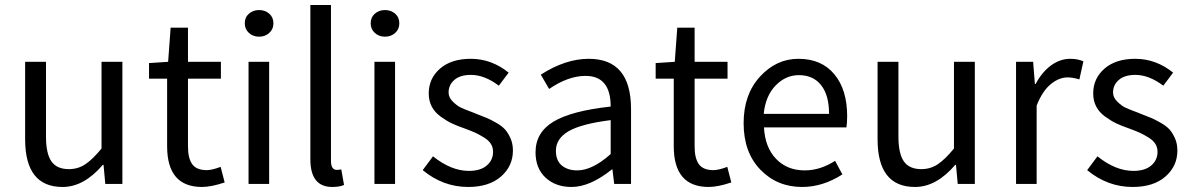

<svg xmlns="http://www.w3.org/2000/svg" viewBox="-20 -732 4737 764"><path d="M80 -178V-486H163V-189Q163 -121 184.5 -90Q206 -59 254 -59Q290 -59 319 -78Q348 -97 384 -141V-486H467V0H399L392 -76H389Q314 12 229 12Q80 12 80 -178Z M573 -419V-481L649 -486L659 -622H728V-486H859V-419H728V-149Q728 -102 745 -78.5Q762 -55 803 -55Q823 -55 858 -68L874 -6Q820 12 784 12Q645 12 645 -150V-419Z M954 -639Q954 -663 970.5 -677.5Q987 -692 1011 -692Q1035 -692 1051.5 -677.5Q1068 -663 1068 -639Q1068 -616 1051.5 -601Q1035 -586 1011 -586Q987 -586 970.5 -601Q954 -616 954 -639ZM969 0V-486H1051V0Z M1215 -98V-712H1297V-92Q1297 -56 1320 -56Q1329 -56 1338 -58L1349 4Q1331 12 1302 12Q1215 12 1215 -98Z M1455 -639Q1455 -663 1471.5 -677.5Q1488 -692 1512 -692Q1536 -692 1552.5 -677.5Q1569 -663 1569 -639Q1569 -616 1552.5 -601Q1536 -586 1512 -586Q1488 -586 1471.5 -601Q1455 -616 1455 -639ZM1470 0V-486H1552V0Z M1662 -55 1703 -110Q1775 -52 1846 -52Q1892 -52 1917 -73.5Q1942 -95 1942 -128Q1942 -146 1933 -160Q1924 -174 1905 -185.5Q1886 -197 1872 -203.5Q1858 -210 1831 -220Q1799 -231 1778 -241Q1757 -251 1733.5 -268Q1710 -285 1698 -308Q1686 -331 1686 -360Q1686 -420 1731 -459Q1776 -498 1853 -498Q1936 -498 2004 -443L1965 -391Q1908 -434 1854 -434Q1811 -434 1788 -414Q1765 -394 1765 -364Q1765 -344 1782 -327.5Q1799 -311 1813.5 -304Q1828 -297 1866 -283Q1871 -281 1873 -280Q1901 -269 1916 -263Q1931 -257 1954.5 -243.5Q1978 -230 1990 -216.5Q2002 -203 2011.5 -181.5Q2021 -160 2021 -133Q2021 -71 1973.5 -29.5Q1926 12 1843 12Q1743 12 1662 -55Z M2111 -126Q2111 -205 2182.5 -248Q2254 -291 2410 -308Q2410 -430 2310 -430Q2241 -430 2165 -378L2132 -435Q2230 -498 2323 -498Q2491 -498 2491 -298V0H2424L2417 -58H2415Q2328 12 2254 12Q2191 12 2151 -25Q2111 -62 2111 -126ZM2192 -132Q2192 -93 2215.5 -73.5Q2239 -54 2277 -54Q2337 -54 2410 -119V-254Q2292 -239 2242 -209.5Q2192 -180 2192 -132Z M2589 -419V-481L2665 -486L2675 -622H2744V-486H2875V-419H2744V-149Q2744 -102 2761 -78.5Q2778 -55 2819 -55Q2839 -55 2874 -68L2890 -6Q2836 12 2800 12Q2661 12 2661 -150V-419Z M2939 -242Q2939 -356 3004 -427Q3069 -498 3157 -498Q3249 -498 3300 -436.5Q3351 -375 3351 -270Q3351 -243 3348 -225H3020Q3024 -146 3068 -100Q3112 -54 3182 -54Q3244 -54 3303 -92L3332 -38Q3254 12 3172 12Q3072 12 3005.5 -57Q2939 -126 2939 -242ZM3019 -279H3279Q3279 -353 3247.5 -393Q3216 -433 3159 -433Q3106 -433 3066 -391.5Q3026 -350 3019 -279Z M3472 -178V-486H3555V-189Q3555 -121 3576.5 -90Q3598 -59 3646 -59Q3682 -59 3711 -78Q3740 -97 3776 -141V-486H3859V0H3791L3784 -76H3781Q3706 12 3621 12Q3472 12 3472 -178Z M4023 0V-486H4091L4098 -398H4101Q4126 -445 4162 -471.5Q4198 -498 4239 -498Q4268 -498 4291 -488L4275 -416Q4249 -424 4228 -424Q4194 -424 4161 -397Q4128 -370 4105 -312V0Z M4306 -55 4347 -110Q4419 -52 4490 -52Q4536 -52 4561 -73.5Q4586 -95 4586 -128Q4586 -146 4577 -160Q4568 -174 4549 -185.5Q4530 -197 4516 -203.5Q4502 -210 4475 -220Q4443 -231 4422 -241Q4401 -251 4377.5 -268Q4354 -285 4342 -308Q4330 -331 4330 -360Q4330 -420 4375 -459Q4420 -498 4497 -498Q4580 -498 4648 -443L4609 -391Q4552 -434 4498 -434Q4455 -434 4432 -414Q4409 -394 4409 -364Q4409 -344 4426 -327.5Q4443 -311 4457.5 -304Q4472 -297 4510 -283Q4515 -281 4517 -280Q4545 -269 4560 -263Q4575 -257 4598.5 -243.5Q4622 -230 4634 -216.5Q4646 -203 4655.5 -181.5Q4665 -160 4665 -133Q4665 -71 4617.5 -29.5Q4570 12 4487 12Q4387 12 4306 -55Z"/></svg>

Font: RibengUni
Style: Regular
Weight: 400
Designer: (1) Dr. Andrew Glass (Senior Program Manager at Microsoft Corporation)
(2) Bivuti Chakma (Chakma Font Designer & Keyboar
Foundry: Bivuti Chakma
Version: Version 2.2022; Updated on: 03 June 2022; Friday